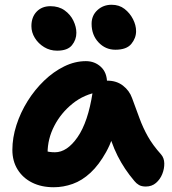

<svg xmlns="http://www.w3.org/2000/svg" viewBox="-20 -777 723 807"><path d="M206 10Q154 10 115 -9.5Q76 -29 54 -64.5Q32 -100 32 -147Q32 -198 49 -251Q66 -304 96 -352Q126 -400 165.5 -438Q205 -476 250 -498Q295 -520 341 -520Q378 -520 404 -496Q430 -472 430 -428Q430 -412 421 -403Q412 -394 398 -391Q334 -381 285 -341.5Q236 -302 208 -247.5Q180 -193 180 -134Q180 -117 182.5 -102.5Q185 -88 193 -66L125 -168Q149 -150 167.5 -143.5Q186 -137 211 -137Q262 -137 306 -200.5Q350 -264 369 -387Q372 -411 390 -424.5Q408 -438 431 -438Q470 -438 497 -417Q524 -396 535 -365Q552 -319 566.5 -279.5Q581 -240 601.5 -203.5Q622 -167 657 -128Q670 -113 670.5 -90.5Q671 -68 662 -45.5Q653 -23 635.5 -8Q618 7 593 7Q575 7 564 0.5Q553 -6 545 -16Q523 -42 506 -67.5Q489 -93 474.5 -121.5Q460 -150 447.5 -185.5Q435 -221 422 -268L475 -272Q456 -192 426 -138Q396 -84 360.5 -51Q325 -18 285.5 -4Q246 10 206 10ZM465 -568Q423 -568 394 -599Q365 -630 365 -677Q365 -712 389.5 -734.5Q414 -757 449 -757Q481 -757 503.5 -739.5Q526 -722 539 -696.5Q552 -671 552 -646Q552 -617 532 -592.5Q512 -568 465 -568ZM220 -564Q190 -564 165.5 -579Q141 -594 126.5 -617.5Q112 -641 112 -667Q112 -705 134 -728Q156 -751 192 -751Q227 -751 251.5 -733.5Q276 -716 288.5 -690Q301 -664 301 -639Q301 -610 282.5 -587Q264 -564 220 -564Z"/></svg>

Font: Shantell Sans Light
Style: Bold
Weight: 700
Version: Version 1.011;[c5ecc13dd]